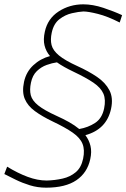

<svg xmlns="http://www.w3.org/2000/svg" viewBox="-32 -745 584 887"><path d="M181 122Q141.5 122 106 111Q70.5 100 40.5 85.2Q10.5 70.5 -12 59L1 25Q50 55 95.8 72Q141.5 89 184 89Q222 88 257.2 80Q292.5 72 318 50.5Q343.5 29 352 -12Q360.5 -52.5 349.2 -80.5Q338 -108.5 304 -132.2Q270 -156 211 -184Q162 -207.5 129 -231.8Q96 -256 82.5 -288Q69 -320 79 -367Q89 -413 121.8 -443.5Q154.5 -474 199 -486Q180.5 -507.5 173.8 -534.8Q167 -562 175 -598Q188 -659 238.8 -692Q289.5 -725 353 -725Q396.5 -725 445.5 -708.8Q494.5 -692.5 532 -675L521 -641Q465 -669.5 420.2 -680.8Q375.5 -692 353 -692Q331.5 -691 300.5 -684Q269.5 -677 242.8 -656.5Q216 -636 207 -594Q200 -562 206.2 -537Q212.5 -512 240.5 -488.8Q268.5 -465.5 327 -439Q377.5 -416 416.2 -389.8Q455 -363.5 473.5 -328Q492 -292.5 481 -242Q460.5 -147.5 362.5 -120.5Q379.5 -98 386 -71Q392.5 -44 385 -10Q371.5 53 321 87.5Q270.5 122 181 122ZM231 -209Q261 -195.5 287.2 -180.8Q313.5 -166 334 -149Q375 -156 407.2 -177Q439.5 -198 449 -244Q457.5 -284.5 445.8 -312Q434 -339.5 400 -362.8Q366 -386 307 -414Q285 -424.5 265.8 -435.2Q246.5 -446 231 -457Q209 -454 183.8 -445Q158.5 -436 138.2 -416.5Q118 -397 111 -363Q104 -330 110.2 -305.2Q116.5 -280.5 144.5 -258Q172.5 -235.5 231 -209Z"/></svg>

Font: Commissioner Flair Thin
Style: Italic
Weight: 100
Italic angle: -12°
Designer: Kostas Bartsokas
Foundry: Kostas Bartsokas
Version: Version 1.000; ttfautohint (v1.8.3)